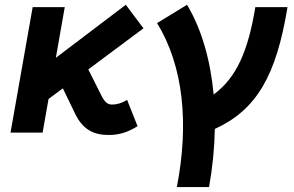

<svg xmlns="http://www.w3.org/2000/svg" viewBox="-20 -547 1212 792"><path d="M23.4 0H155.8L180.2 -138.7L239.3 -182.6L290 -77.6C321.8 -12.2 366.7 9.8 427.7 9.8C471.2 9.8 505.4 -0.5 547.4 -26.4L504.4 -134.8C480.5 -121.1 462.9 -115.7 441.9 -115.7C422.9 -115.7 411.1 -127 397.9 -153.8L344.2 -260.7L571.8 -430.2L499 -527.3L210.4 -308.6L247.1 -517.6H114.7Z M709.5 224.6H842.3C856.9 143.6 864.7 63 866.2 -15.1C1039.1 -94.2 1119.6 -235.4 1166 -517.6H1033.2C1003.9 -338.4 956.1 -226.6 861.3 -157.2C848.1 -299.8 811.5 -427.2 751.5 -527.3L627.9 -451.7C736.8 -274.9 760.3 -36.1 709.5 224.6Z"/></svg>

Font: Cascadia Code NF
Style: Bold Italic
Weight: 700
Italic angle: -10°
Monospace: yes
Designer: Aaron Bell
Foundry: Saja Typeworks
Version: Version 2404.023